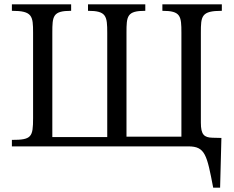

<svg xmlns="http://www.w3.org/2000/svg" viewBox="-20 -677 1084 888"><path d="M851 0C929 0 937 39 966 191H998L1004 -39L963 -40C924 -41 909 -54 909 -110V-525C909 -603 911 -627 1006 -627V-657H731V-627C816 -627 819 -603 819 -525V-45H565V-525C565 -603 567 -627 652 -627V-657H387V-627C472 -627 476 -603 476 -525V-43H222V-525C222 -603 224 -627 309 -627V-657H35V-627C130 -627 133 -603 133 -525V-131C133 -43 126 -30 35 -30V0Z"/></svg>

Font: STIX Two Math
Style: Regular
Weight: 400
Designer: Ross Mills, John Hudson & Paul Hanslow, Tiro Typeworks Ltd; with portions MicroPress Inc., with additions and correction
Foundry: Tiro Typeworks Ltd
Version: Version 2.02 b142